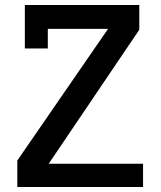

<svg xmlns="http://www.w3.org/2000/svg" viewBox="-20 -745 640 765"><path d="M535 -725V-626.5L174 -92.5H550V0H49V-105.5L410.5 -630H170.5V-552H79V-725Z"/></svg>

Font: JuliaMono Medium
Style: Regular
Weight: 500
Monospace: yes
Designer: cormullion
Foundry: corm
Version: Version 0.054; ttfautohint (v1.8.4)